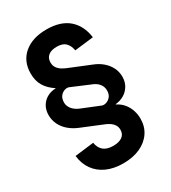

<svg xmlns="http://www.w3.org/2000/svg" viewBox="-211 -846 980 1100"><g transform="rotate(-30 279.0 -295.5)"><path d="M275.4 147Q212.4 147 165.8 125.7Q119.1 104.5 91.6 65.4Q64 26.4 58.1 -26.9L183.1 -42Q188.5 -7.3 210.9 12Q233.4 31.2 275.4 31.2Q313 31.2 334.5 15.9Q356 0.5 356 -28.8Q356 -47.9 346.4 -62Q336.9 -76.2 320.8 -86.4Q304.7 -96.7 284.2 -104L155.8 -156.7Q120.6 -170.9 94.7 -193.4Q68.8 -215.8 54.9 -244.6Q41 -273.4 41 -306.2Q41 -339.8 55.7 -365Q70.3 -390.1 95.5 -404.3Q120.6 -418.5 152.8 -419.4L153.3 -420.4Q113.3 -446.3 92.3 -480.7Q71.3 -515.1 71.3 -563.5Q71.3 -645 126.7 -691.7Q182.1 -738.3 275.4 -738.3Q368.2 -738.3 420.7 -692.9Q473.1 -647.5 483.9 -566.4L359.4 -551.8Q353 -586.4 334 -604.7Q314.9 -623 276.9 -623Q240.7 -623 220.9 -607.2Q201.2 -591.3 201.2 -562Q201.2 -542 211.2 -527.1Q221.2 -512.2 238.5 -501.7Q255.9 -491.2 278.3 -482.9L406.2 -430.7Q440.4 -417.5 465.6 -395.5Q490.7 -373.5 504.2 -345.9Q517.6 -318.4 517.6 -286.6Q517.6 -253.4 502.7 -227.8Q487.8 -202.1 462.4 -187Q437 -171.9 405.3 -168.9L404.8 -167.5Q435.1 -151.9 452.9 -129.2Q470.7 -106.4 479 -80.1Q487.3 -53.7 487.3 -26.9Q487.3 25.9 460.7 64.9Q434.1 104 386.5 125.5Q338.9 147 275.4 147ZM331.1 -202.6Q342.8 -197.3 358.9 -201.7Q375 -206.1 387.5 -219.5Q399.9 -232.9 401.9 -255.4Q403.3 -271.5 397.9 -286.4Q392.6 -301.3 378.9 -314.5Q365.2 -327.6 341.3 -336.4L224.6 -385.7Q212.9 -391.1 197 -387Q181.2 -382.8 168.7 -369.4Q156.2 -356 154.3 -333Q152.3 -315.4 158.9 -299.6Q165.5 -283.7 180.2 -270.8Q194.8 -257.8 216.8 -249Z"/></g></svg>

Font: Inter 20pt
Style: Bold
Weight: 700
Version: Version 4.001;git-66647c0bb